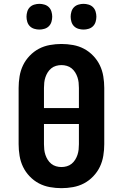

<svg xmlns="http://www.w3.org/2000/svg" viewBox="-20 -972 640 1000"><path d="M300 8Q270 8 239.5 2.5Q209 -3 182.5 -17Q156 -31 134.5 -53.5Q113 -76 100 -103Q87 -130 82 -160.5Q77 -191 77 -221V-514Q77 -544 82 -574.5Q87 -605 100 -632Q113 -659 134.5 -681.5Q156 -704 182.5 -718Q209 -732 239.5 -737.5Q270 -743 300 -743Q330 -743 360.5 -737.5Q391 -732 417.5 -718Q444 -704 465.5 -681.5Q487 -659 500 -632Q513 -605 518 -574.5Q523 -544 523 -514V-221Q523 -191 518 -160.5Q513 -130 500 -103Q487 -76 465.5 -53.5Q444 -31 417.5 -17Q391 -3 360.5 2.5Q330 8 300 8ZM391 -409V-514Q391 -528 389.5 -542Q388 -556 383.5 -569.5Q379 -583 371.5 -595Q364 -607 353 -616Q342 -625 328 -629Q314 -633 300 -633Q286 -633 272 -629Q258 -625 247 -616Q236 -607 228.5 -595Q221 -583 216.5 -569.5Q212 -556 210.5 -542Q209 -528 209 -514V-409ZM300 -102Q314 -102 328 -106Q342 -110 353 -119Q364 -128 371.5 -140Q379 -152 383.5 -165.5Q388 -179 389.5 -193Q391 -207 391 -221V-326H209V-221Q209 -207 210.5 -193Q212 -179 216.5 -165.5Q221 -152 228.5 -140Q236 -128 247 -119Q258 -110 272 -106Q286 -102 300 -102ZM415 -818Q402 -818 388.5 -822Q375 -826 365.5 -835.5Q356 -845 352 -858.5Q348 -872 348 -885Q348 -898 352 -911.5Q356 -925 365.5 -934.5Q375 -944 388.5 -948Q402 -952 415 -952Q428 -952 441.5 -948Q455 -944 464.5 -934.5Q474 -925 478 -911.5Q482 -898 482 -885Q482 -872 478 -858.5Q474 -845 464.5 -835.5Q455 -826 441.5 -822Q428 -818 415 -818ZM185 -818Q172 -818 158.5 -822Q145 -826 135.5 -835.5Q126 -845 122 -858.5Q118 -872 118 -885Q118 -898 122 -911.5Q126 -925 135.5 -934.5Q145 -944 158.5 -948Q172 -952 185 -952Q198 -952 211.5 -948Q225 -944 234.5 -934.5Q244 -925 248 -911.5Q252 -898 252 -885Q252 -872 248 -858.5Q244 -845 234.5 -835.5Q225 -826 211.5 -822Q198 -818 185 -818Z"/></svg>

Font: Iosevka Etoile Extrabold
Style: Regular
Weight: 800
Designer: Belleve Invis
Foundry: Belleve Invis
Version: Version 22.1.2; ttfautohint (v1.8.4)